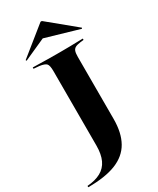

<svg xmlns="http://www.w3.org/2000/svg" viewBox="-285 -850 919 1115"><g transform="rotate(-30 175.0 -292.5)"><path d="M117.7 -201.6V-492.7Q117.7 -530.6 107.3 -542.3Q96.8 -554 62.1 -558.9L24.2 -562.1V-571Q41.9 -571 66.9 -570.2Q91.9 -569.4 123 -569Q154 -568.5 187.9 -568.5H199.2H212.1Q242.7 -568.5 270.6 -569Q298.4 -569.4 321.4 -570.2Q344.4 -571 359.7 -571V-562.1L338.7 -559.7Q314.5 -556.5 302.8 -550.4Q291.1 -544.4 286.3 -531.5Q281.5 -518.5 281.5 -492.7V-201.6ZM-44.4 192.7V183.9Q9.7 179.8 46 160.1Q82.3 140.3 100 102.4Q117.7 64.5 117.7 6.5V-201.6H281.5V-77.4Q281.5 15.3 247.6 75.4Q213.7 135.5 141.9 164.1Q70.2 192.7 -44.4 192.7ZM12.9 -622.6 9.7 -628.2 196 -778.2H204.8L387.1 -628.2L383.9 -622.6L126.6 -697.6L212.1 -712.1Z"/></g></svg>

Font: Playfair 144pt SemiExpanded Black
Style: Regular
Weight: 900
Width: 6
Designer: Claus Eggers Sørensen
Foundry: Claus Eggers Sørensen
Version: Version 2.203